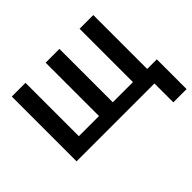

<svg xmlns="http://www.w3.org/2000/svg" viewBox="-191 -1001 1496 1496"><g transform="rotate(-45 557.0 -253.0)"><path d="M1094 -120V208H948V0H90V-714H241V-126H463V-714H615V-126H837V-714H988V-120Z"/></g></svg>

Font: Noto Sans IKEA
Style: Bold
Weight: 600
Designer: Monotype Design Team
Foundry: Monotype Imaging Inc.
Version: Version 2.001